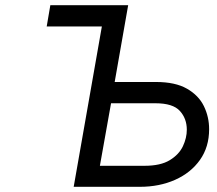

<svg xmlns="http://www.w3.org/2000/svg" viewBox="-20 -720 835 740"><path d="M160 -618 174 -700H426L412 -618ZM264 0 387 -700H474L422 -404H581Q655.5 -404 700.5 -378.2Q745.5 -352.5 765.8 -311Q786 -269.5 786 -222Q786 -153.5 750.8 -103.8Q715.5 -54 655 -27Q594.5 0 519 0ZM365 -81H537Q599 -81 634.5 -102.8Q670 -124.5 685 -156.5Q700 -188.5 700 -220Q700 -263 673.2 -292.5Q646.5 -322 579 -322H408Z"/></svg>

Font: Overpass
Style: Italic
Weight: 400
Italic angle: -10°
Designer: Delve Withrington, Dave Bailey, Thomas Jockin
Foundry: Delve Fonts LLC
Version: Version 4.000